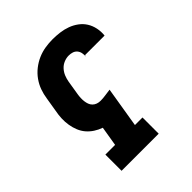

<svg xmlns="http://www.w3.org/2000/svg" viewBox="-203 -875 1006 1006"><g transform="rotate(-45 300.0 -371.5)"><path d="M118 0V-120H190L208 -229Q185 -237 165 -250Q145 -263 130 -280.5Q115 -298 106 -320Q97 -342 93 -366.5Q89 -391 90 -416Q91 -441 96 -466L109 -545Q113 -573 122.5 -599.5Q132 -626 149 -650Q166 -674 189.5 -692.5Q213 -711 239.5 -722.5Q266 -734 294 -738.5Q322 -743 349 -743Q376 -743 403 -739.5Q430 -736 454.5 -727Q479 -718 500 -702.5Q521 -687 534.5 -665.5Q548 -644 553.5 -617.5Q559 -591 556 -564H411L409 -554Q410 -568 407.5 -581.5Q405 -595 396.5 -605Q388 -615 375.5 -619Q363 -623 349 -623Q331 -623 313 -615.5Q295 -608 282 -593.5Q269 -579 262 -561.5Q255 -544 252 -526L239 -446Q237 -434 236.5 -421Q236 -408 237.5 -396Q239 -384 243 -373Q247 -362 255.5 -353.5Q264 -345 275.5 -341Q287 -337 300 -337Q319 -337 337.5 -340Q356 -343 374 -345L337 -120H393V0Z"/></g></svg>

Font: Iosevka Slab Heavy Extended
Style: Italic
Weight: 900
Width: 7
Italic angle: -9°
Monospace: yes
Designer: Belleve Invis
Foundry: Belleve Invis
Version: Version 11.1.0; ttfautohint (v1.8.3)